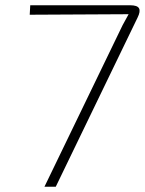

<svg xmlns="http://www.w3.org/2000/svg" viewBox="-20 -710 551 730"><path d="M475 -690Q502 -690 508.5 -678.5Q515 -667 503 -643L192 0H149L446 -614Q452 -625 457.5 -635Q463 -645 469 -656L93 -654L95 -690Z"/></svg>

Font: Exo 2 ExtraLight
Style: Italic
Weight: 250
Italic angle: -8°
Designer: Natanael Gama
Foundry: Natanael Gama
Version: Version 2.010